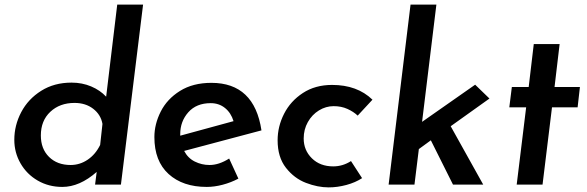

<svg xmlns="http://www.w3.org/2000/svg" viewBox="-20 -800 2543 832"><path d="M600 -780 504 0H392L399 -55Q325 10 250 10Q191 10 143.5 -17.5Q96 -45 69 -92Q42 -139 42 -194Q42 -257 72 -314Q102 -371 158.5 -406.5Q215 -442 290 -442Q336 -442 375 -425.5Q414 -409 440 -381L488 -780ZM424 -263Q417 -303 384 -328.5Q351 -354 303 -354Q239 -354 198 -315.5Q157 -277 157 -213Q157 -155 192.5 -120Q228 -85 286 -85Q326 -85 360 -108Q394 -131 414 -172Z M973 -113 1013 -26Q981 -9 945 0.5Q909 10 876 10Q772 10 710.5 -46Q649 -102 649 -206Q649 -262 676.5 -316.5Q704 -371 760 -406Q816 -441 896 -441Q1082 -441 1113 -235L778 -146Q794 -115 824 -100Q854 -85 888 -85Q929 -85 973 -113ZM761 -219V-212L992 -275Q981 -311 955 -332Q929 -353 893 -353Q831 -353 796 -313.5Q761 -274 761 -219Z M1404 12Q1357 12 1306 -7.5Q1255 -27 1219 -73Q1183 -119 1183 -192Q1183 -252 1211 -307Q1239 -362 1292.5 -397Q1346 -432 1419 -432Q1528 -432 1594 -368L1530 -299Q1512 -316 1485.5 -328Q1459 -340 1426 -340Q1392 -340 1362 -321.5Q1332 -303 1314 -271Q1296 -239 1296 -200Q1296 -149 1331.5 -114Q1367 -79 1424 -79Q1465 -79 1501 -102L1549 -28Q1520 -9 1481 1.5Q1442 12 1404 12Z M1933 -253 2074 0H1943L1847 -192L1795 -154L1776 0H1664L1759 -780H1871L1809 -272L2039 -433L2101 -373Z M2405 -609 2383 -423H2493L2483 -335H2372L2331 0H2219L2260 -335H2187L2198 -423H2271L2293 -609Z"/></svg>

Font: Josefin Sans SemiBold
Style: Italic
Weight: 600
Italic angle: -7°
Designer: Santiago Orozco
Foundry: Typemade
Version: Version 2.000